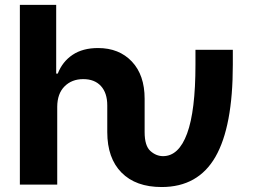

<svg xmlns="http://www.w3.org/2000/svg" viewBox="-20 -747 1023 777"><path d="M60.4 0V-727.3H207.4V-449.2H213.8Q232.6 -497.5 273.6 -525Q314.6 -552.6 376.8 -552.6Q462 -552.6 513.7 -497.9Q565.3 -443.2 565.3 -347.3V-212.4Q565.3 -157 588.6 -136Q611.9 -115.1 639.9 -115.1Q703.5 -115.1 737.2 -206.7Q771 -298.3 771 -485.1V-545.5H922.2V-485.1Q922.2 -234.7 851.9 -112.4Q781.6 9.9 634.2 9.9Q529.5 9.9 471.8 -48.5Q414.1 -106.9 414.1 -212.4V-320.3Q414.1 -370.7 388.5 -398.8Q362.9 -426.8 316.8 -426.8Q270.6 -426.8 241.3 -397.5Q212 -368.3 211.6 -315.3V0Z"/></svg>

Font: Inter UI
Style: Bold
Weight: 700
Designer: Rasmus Andersson
Foundry: rsms
Version: 3.2;8d6f07862